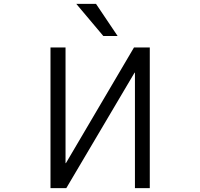

<svg xmlns="http://www.w3.org/2000/svg" viewBox="-20 -977 1040 997"><path d="M757.8 0H680.7V-599.6H678.7L324.2 0H242.2V-730.5H320.3V-129.9H322.3L675.8 -730.5H757.8ZM376 -957H478.5L590.8 -790H516.6Z"/></svg>

Font: Gen Shin Gothic Monospace Normal
Style: Regular
Weight: 350
Designer: [Source Han Sans]
Ryoko NISHIZUKA  (kana & ideographs); Paul D. Hunt (Latin, Greek & Cyrillic); Wenlong ZHANG  (bopomofo
Version: Version 1.002.20150607